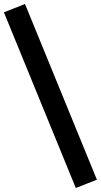

<svg xmlns="http://www.w3.org/2000/svg" viewBox="-22 -825 505 960"><path d="M357 115 -2.5 -763.5 103 -805 462.5 73.5Z"/></svg>

Font: Geologica Thin Roman Medium
Style: Regular
Weight: 500
Version: Version 1.010;gftools[0.9.28]